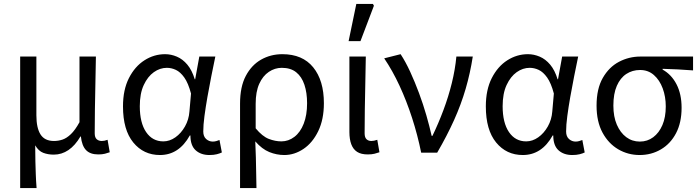

<svg xmlns="http://www.w3.org/2000/svg" viewBox="-20 -772 3537 971"><path d="M82 179V-486H164V-189Q164 -125 185 -92Q206 -59 253 -59Q275 -59 296 -66Q317 -73 338.5 -93.5Q360 -114 382 -154V-486H465Q464 -420 462.5 -352.5Q461 -285 460 -220.5Q459 -156 459 -98Q459 -77 469 -68Q479 -59 495 -59Q502 -59 509 -60.5Q516 -62 524 -65L535 -2Q524 2 510.5 5.5Q497 9 477 9Q436 9 415 -13Q394 -35 389 -82H387Q360 -36 326 -13Q292 10 252 10Q223 10 199 1Q175 -8 158 -37Q158 11 159 45Q160 79 161 109.5Q162 140 165 179Z M789 12Q706 12 654 -51.5Q602 -115 602 -234Q602 -318 632 -377Q662 -436 710.5 -467Q759 -498 815 -498Q845 -498 874.5 -485.5Q904 -473 927.5 -445Q951 -417 965 -371H967L988 -486H1069Q1059 -438 1048.5 -385.5Q1038 -333 1029 -281.5Q1020 -230 1014 -185Q1008 -140 1008 -107Q1008 -82 1022.5 -69Q1037 -56 1056 -56Q1065 -56 1074 -58.5Q1083 -61 1090 -64L1102 -1Q1092 4 1076.5 8Q1061 12 1039 12Q996 12 969.5 -12Q943 -36 943 -87H940Q885 12 789 12ZM806 -57Q838 -57 867 -77.5Q896 -98 915.5 -132.5Q935 -167 938 -208L946 -299Q932 -352 912 -380Q892 -408 869.5 -418.5Q847 -429 824 -429Q789 -429 758 -407Q727 -385 707 -342Q687 -299 687 -235Q687 -151 719 -104Q751 -57 806 -57Z M1194 179V-248Q1194 -333 1223 -388Q1252 -443 1300.5 -470.5Q1349 -498 1408 -498Q1510 -498 1564 -431.5Q1618 -365 1618 -250Q1618 -168 1589.5 -109Q1561 -50 1515 -19Q1469 12 1418 12Q1379 12 1342 -3Q1305 -18 1271 -57Q1273 -13 1274 24.5Q1275 62 1275.5 99Q1276 136 1277 179ZM1403 -57Q1439 -57 1469 -80Q1499 -103 1516 -146.5Q1533 -190 1533 -250Q1533 -303 1519.5 -343.5Q1506 -384 1478 -406.5Q1450 -429 1405 -429Q1370 -429 1339.5 -408.5Q1309 -388 1291 -348Q1273 -308 1273 -247V-123Q1307 -82 1339.5 -69.5Q1372 -57 1403 -57Z M1840 9Q1806 9 1786 -4Q1766 -17 1756.5 -42.5Q1747 -68 1747 -104V-486H1830Q1829 -420 1827.5 -352.5Q1826 -285 1825 -220.5Q1824 -156 1824 -98Q1824 -77 1833.5 -68Q1843 -59 1858 -59Q1865 -59 1872 -60.5Q1879 -62 1888 -65L1899 -2Q1888 2 1874 5.5Q1860 9 1840 9ZM1743 -564 1782 -752H1866L1871 -743L1803 -564Z M2110 0Q2092 -89 2064 -175.5Q2036 -262 2000.5 -338.5Q1965 -415 1923 -477L2006 -498Q2031 -460 2054.5 -409Q2078 -358 2099 -301.5Q2120 -245 2136 -189.5Q2152 -134 2163 -85H2167Q2197 -147 2222.5 -215Q2248 -283 2265 -352Q2282 -421 2288 -486H2371Q2358 -402 2335 -323Q2312 -244 2276.5 -165Q2241 -86 2191 0Z M2624 12Q2541 12 2489 -51.5Q2437 -115 2437 -234Q2437 -318 2467 -377Q2497 -436 2545.5 -467Q2594 -498 2650 -498Q2680 -498 2709.5 -485.5Q2739 -473 2762.5 -445Q2786 -417 2800 -371H2802L2823 -486H2904Q2894 -438 2883.5 -385.5Q2873 -333 2864 -281.5Q2855 -230 2849 -185Q2843 -140 2843 -107Q2843 -82 2857.5 -69Q2872 -56 2891 -56Q2900 -56 2909 -58.5Q2918 -61 2925 -64L2937 -1Q2927 4 2911.5 8Q2896 12 2874 12Q2831 12 2804.5 -12Q2778 -36 2778 -87H2775Q2720 12 2624 12ZM2641 -57Q2673 -57 2702 -77.5Q2731 -98 2750.5 -132.5Q2770 -167 2773 -208L2781 -299Q2767 -352 2747 -380Q2727 -408 2704.5 -418.5Q2682 -429 2659 -429Q2624 -429 2593 -407Q2562 -385 2542 -342Q2522 -299 2522 -235Q2522 -151 2554 -104Q2586 -57 2641 -57Z M3215 12Q3156 12 3106.5 -17Q3057 -46 3027 -101.5Q2997 -157 2997 -238Q2997 -323 3028.5 -378Q3060 -433 3110.5 -459.5Q3161 -486 3219 -486H3485V-416Q3444 -419 3408 -421Q3372 -423 3331 -424V-420Q3376 -395 3401.5 -345.5Q3427 -296 3427 -227Q3427 -152 3399 -98.5Q3371 -45 3322.5 -16.5Q3274 12 3215 12ZM3216 -56Q3254 -56 3283.5 -78Q3313 -100 3330 -139.5Q3347 -179 3347 -234Q3347 -283 3331.5 -325Q3316 -367 3287 -392.5Q3258 -418 3217 -418Q3178 -418 3147.5 -398Q3117 -378 3099.5 -338Q3082 -298 3082 -238Q3082 -182 3099.5 -141.5Q3117 -101 3147 -78.5Q3177 -56 3216 -56Z"/></svg>

Font: Source Sans 3
Style: Regular
Weight: 400
Designer: Paul D. Hunt
Foundry: Adobe
Version: Version 3.046;hotconv 1.0.118;makeotfexe 2.5.65603